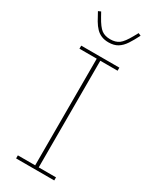

<svg xmlns="http://www.w3.org/2000/svg" viewBox="-230 -969 832 1029"><g transform="rotate(30 186.0 -455.0)"><path d="M304 0H68V-19H175V-679H68V-698H304V-679H197V-19H304ZM185 -786Q160 -786 141 -794Q122 -802 107.5 -817Q93 -832 80 -854Q67 -876 53 -903L69 -910L84 -883Q110 -836 131 -820.5Q152 -805 185 -805Q218 -805 239 -820.5Q260 -836 286 -883L301 -910L317 -903Q299 -867 281.5 -840.5Q264 -814 241.5 -800Q219 -786 185 -786Z"/></g></svg>

Font: IBM Plex Sans Thin
Style: Regular
Weight: 250
Designer: Mike Abbink, Paul van der Laan, Pieter van Rosmalen
Foundry: Bold Monday
Version: Version 3.201